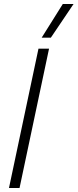

<svg xmlns="http://www.w3.org/2000/svg" viewBox="-20 -943 389 963"><path d="M295 -923H349L235 -754H189ZM173 -699H226L78 0H25Z"/></svg>

Font: Prompt ExtraLight
Style: Italic
Weight: 275
Italic angle: -12°
Designer: Katatrad Team
Foundry: CadsonDemak
Version: Version 1.000